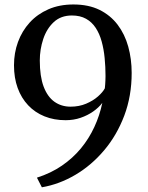

<svg xmlns="http://www.w3.org/2000/svg" viewBox="-20 -772 645 837"><path d="M300 -752.5Q366 -752.5 413.8 -729Q461.5 -705.5 492.8 -664.2Q524 -623 539 -569Q554 -515 554 -454Q554 -353.5 521.8 -268Q489.5 -182.5 434.2 -117Q379 -51.5 308.8 -10Q238.5 31.5 162.5 44.5L141 2.5Q202 -17 249.8 -49.8Q297.5 -82.5 332.8 -125.2Q368 -168 391.2 -218.2Q414.5 -268.5 426 -323.5Q410.5 -303 386.2 -286Q362 -269 331.5 -258.5Q301 -248 266 -248Q215.5 -248 174 -264.8Q132.5 -281.5 102.8 -313Q73 -344.5 57 -388.5Q41 -432.5 41 -487.5Q41 -541.5 58.5 -589.2Q76 -637 109.5 -673.8Q143 -710.5 191 -731.5Q239 -752.5 300 -752.5ZM287.5 -307Q325 -307 355.5 -320Q386 -333 407 -351.5Q428 -370 437 -387Q438 -394.5 438.5 -403.2Q439 -412 439.5 -421.5Q440 -431 440 -440.5Q440 -480.5 436.2 -519Q432.5 -557.5 423.2 -591.2Q414 -625 397.2 -650.5Q380.5 -676 355 -690.2Q329.5 -704.5 293.5 -704.5Q245.5 -704.5 214.5 -675.8Q183.5 -647 168.5 -601.8Q153.5 -556.5 153.5 -508.5Q153.5 -439 170.2 -394.5Q187 -350 217.2 -328.5Q247.5 -307 287.5 -307Z"/></svg>

Font: Merriweather 36pt
Style: Regular
Weight: 400
Designer: Eben Sorkin
Foundry: Eben Sorkin
Version: Version 2.100